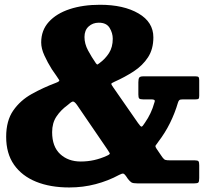

<svg xmlns="http://www.w3.org/2000/svg" viewBox="-20 -788 946 825"><path d="M596 -460H820Q829.5 -460 832.8 -457Q836 -454 836 -443.5V-376Q836 -366 833 -363.5Q830 -361 820 -361H766.5Q754.5 -361 750.8 -358Q747 -355 744.5 -346.5Q731.5 -302 710.5 -259.5Q689.5 -217 660 -178.5Q650.5 -166 648.2 -162Q646 -158 656 -144L677.5 -112.5Q684.5 -103 690.2 -101Q696 -99 712.5 -99H817.5Q830 -99 833 -94.8Q836 -90.5 836 -78V-23Q836 -8 832.5 -4Q829 0 814.5 0H571Q551.5 0 544.8 -4.2Q538 -8.5 529.5 -19.5L521 -32Q514.5 -41 509.5 -42Q504.5 -43 492 -36.5Q445 -11 391 3.2Q337 17.5 277.5 17.5Q196 17.5 135 -7.2Q74 -32 40.2 -80.2Q6.5 -128.5 6.5 -200Q6.5 -269.5 37 -313.2Q67.5 -357 116.5 -384.2Q165.5 -411.5 220 -432Q237.5 -438.5 234.5 -443.8Q231.5 -449 222.5 -462L203 -490Q184.5 -519.5 170.8 -549.5Q157 -579.5 157 -605.5Q157 -658 189.8 -694Q222.5 -730 279.5 -748.8Q336.5 -767.5 409.5 -767.5Q511.5 -767.5 575.2 -730.2Q639 -693 639 -627.5Q639 -577 616 -541.8Q593 -506.5 554.8 -481.5Q516.5 -456.5 471.5 -436.5Q457.5 -430.5 458.2 -427Q459 -423.5 467 -412L573 -259.5Q584 -243.5 588.2 -243.8Q592.5 -244 603 -261Q630.5 -300.5 643 -346Q647 -356 643.2 -358.5Q639.5 -361 631 -361H594.5Q582 -361 578.2 -364.8Q574.5 -368.5 574.5 -382V-434.5Q574.5 -449 578.2 -454.5Q582 -460 596 -460ZM464.5 -621.5Q464.5 -646 451 -668.2Q437.5 -690.5 404.5 -690.5Q378.5 -690.5 360.8 -674.2Q343 -658 343 -629Q343 -600 358.2 -571.5Q373.5 -543 392.5 -515.5Q397 -510 399.2 -511Q401.5 -512 406.5 -516Q432.5 -535 448.5 -560.2Q464.5 -585.5 464.5 -621.5ZM270 -336Q241 -315 222.5 -287.2Q204 -259.5 204 -220Q204 -158 238.5 -126Q273 -94 327 -94Q356.5 -94 384.5 -100.2Q412.5 -106.5 438.5 -118.5Q454 -125 451.5 -129.8Q449 -134.5 441 -146.5L310.5 -337.5Q298.5 -354 291.5 -351.5Q284.5 -349 270 -336Z"/></svg>

Font: Besley* Narrow Heavy
Style: Regular
Weight: 800
Width: 4
Designer: Owen Earl
Foundry: indestructible type*
Version: Version 3.000; ttfautohint (v1.8.3)